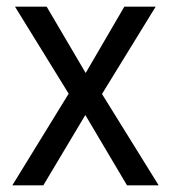

<svg xmlns="http://www.w3.org/2000/svg" viewBox="-20 -556 512 576"><path d="M186 -275 25 -536H120L237 -337L353 -536H447L286 -274L456 0H361L236 -211L110 0H17Z"/></svg>

Font: Noto Sans Thai SemiCondensed
Style: Regular
Weight: 400
Width: 4
Designer: Monotype Design Team
Foundry: Monotype Imaging Inc.
Version: Version 2.001